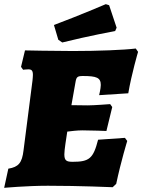

<svg xmlns="http://www.w3.org/2000/svg" viewBox="-40 -892 683 922"><path d="M513 -743 520 -759 484 -867 468 -872C468 -872 342 -818 219 -772L240 -701L259 -688C383 -719 513 -743 513 -743ZM269 -151C269 -173 278 -226 283 -260C301 -262 328 -266 356 -266C400 -266 471 -263 471 -263L499 -378L489 -392C489 -392 411 -386 382 -386C355 -386 322 -387 303 -387L323 -500C327 -522 332 -527 358 -527C424 -527 444 -519 444 -484C444 -467 436 -435 436 -435L576 -444C592 -538 623 -643 623 -643L612 -659C557 -652 430 -647 310 -647C220 -647 80 -650 80 -650L61 -571L71 -557C71 -557 86 -559 96 -559C112 -559 118 -553 118 -532C118 -525 117 -516 116 -505L73 -170C66 -110 49 -90 0 -82L-20 10C-20 10 88 0 190 0C343 0 501 7 501 7L518 -9C541 -118 571 -215 571 -215L560 -230L431 -221C408 -131 389 -115 309 -115C279 -115 269 -121 269 -151Z"/></svg>

Font: Alegreya SC Black
Style: Italic
Weight: 900
Italic angle: -7°
Designer: Juan Pablo del Peral
Foundry: Huerta Tipografica
Version: Version 2.007;PS 002.007;hotconv 1.0.88;makeotf.lib2.5.64775